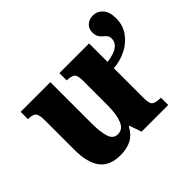

<svg xmlns="http://www.w3.org/2000/svg" viewBox="-145 -826 1034 1034"><g transform="rotate(-45 372.5 -309.0)"><path d="M241 10Q160 10 122.5 -39Q85 -88 85 -188V-409Q85 -452 74 -466Q63 -480 28 -480H25V-536H251V-222Q251 -158 263 -119Q275 -80 310 -80Q348 -80 364.5 -120.5Q381 -161 381 -230V-418Q381 -461 365 -470.5Q349 -480 324 -480H320V-536H546V-395Q572 -398 596 -406Q620 -414 635.5 -429.5Q651 -445 651 -469Q651 -484 643.5 -493Q636 -502 625.5 -510.5Q615 -519 607.5 -531.5Q600 -544 600 -566Q600 -594 619 -611Q638 -628 667 -628Q700 -628 722.5 -602.5Q745 -577 745 -528Q745 -476 717 -436.5Q689 -397 643.5 -374Q598 -351 546 -347V-118Q546 -74 562 -65Q578 -56 603 -56H613V0H410L386 -69H382Q358 -25 323 -7.5Q288 10 241 10Z"/></g></svg>

Font: Noto Serif SemiCondensed ExtraBold
Style: Regular
Weight: 800
Width: 4
Designer: Monotype Design Team
Foundry: Monotype Imaging Inc.
Version: Version 2.015